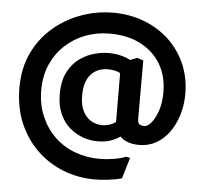

<svg xmlns="http://www.w3.org/2000/svg" viewBox="-55 -663 965 909"><g transform="rotate(5 428.0 -209.0)"><path d="M428 188Q348 188 277 160Q206 132 151.5 79Q97 26 66 -48Q35 -122 35 -214Q35 -307 69.5 -379.5Q104 -452 163 -502.5Q222 -553 295.5 -579.5Q369 -606 448 -606Q526 -606 594 -580Q662 -554 712.5 -507Q763 -460 791.5 -395Q820 -330 820 -251Q820 -199 805.5 -152Q791 -105 765 -69Q739 -33 703 -13Q667 7 624 7Q592 7 569 -1.5Q546 -10 532 -25Q518 -14 490.5 -3.5Q463 7 424 7Q390 7 356 -5Q322 -17 293 -41.5Q264 -66 246 -105.5Q228 -145 228 -200Q228 -265 250.5 -307Q273 -349 307 -372.5Q341 -396 377 -405Q413 -414 441 -414Q472 -414 498.5 -407.5Q525 -401 546 -390L579 -403L608 -393V-119Q608 -94 618 -89Q628 -84 639 -84Q655 -84 672.5 -104.5Q690 -125 703 -162.5Q716 -200 716 -251Q716 -327 682.5 -384Q649 -441 587 -473.5Q525 -506 439 -506Q378 -506 324 -485.5Q270 -465 228.5 -426.5Q187 -388 163 -334Q139 -280 139 -212Q139 -144 162.5 -88.5Q186 -33 227 7Q268 47 323.5 68Q379 89 442 89Q473 89 507.5 83.5Q542 78 567 68L586 72L556 172Q530 179 494.5 183.5Q459 188 428 188ZM442 -71Q458 -71 475 -76.5Q492 -82 505 -92L504 -324Q493 -330 478 -333.5Q463 -337 445 -337Q423 -337 403.5 -330Q384 -323 368 -307Q352 -291 343 -265.5Q334 -240 334 -203Q334 -157 349 -128Q364 -99 388 -85Q412 -71 442 -71Z"/></g></svg>

Font: Kreon Light Medium
Style: Regular
Weight: 500
Version: Version 2.002